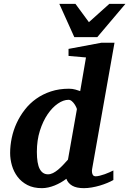

<svg xmlns="http://www.w3.org/2000/svg" viewBox="-20 -957 666 989"><path d="M376 -394Q376.5 -396 373 -403.8Q369.6 -411.6 363.8 -420.4Q357.9 -429.2 349.9 -436Q341.8 -442.9 333 -442.9Q306.6 -442.9 278.1 -423.3Q249.5 -403.8 225.3 -368.4Q201.2 -333 185.5 -283.7Q169.9 -234.4 169.9 -174.8Q169.9 -114.3 184.6 -86.7Q199.2 -59.1 227.1 -59.1Q239.7 -59.1 252.7 -65.4Q265.6 -71.8 278.6 -82.5Q291.5 -93.3 304.4 -106.7Q317.4 -120.1 330.1 -134.8ZM455.1 -89.8Q452.6 -77.6 453.9 -69.6Q455.1 -61.5 457.8 -56.9Q460.4 -52.2 464.4 -50.5Q468.3 -48.8 471.2 -48.8Q481.4 -48.8 494.1 -52Q506.8 -55.2 519.8 -59.8Q532.7 -64.5 544.2 -69.6Q555.7 -74.7 564 -79.1V-29.8Q551.3 -22.5 533.2 -14.9Q515.1 -7.3 494.6 -1.2Q474.1 4.9 452.9 8.5Q431.6 12.2 412.1 12.2Q374 12.2 352.1 -0.5Q330.1 -13.2 321.8 -36.1Q308.6 -25.9 293.2 -17.1Q277.8 -8.3 261.5 -1.7Q245.1 4.9 228.5 8.5Q211.9 12.2 195.8 12.2Q152.3 12.2 121.3 -3.9Q90.3 -20 70.6 -46.1Q50.8 -72.3 41.5 -104.5Q32.2 -136.7 32.2 -168.9Q32.2 -207 40.5 -246.6Q48.8 -286.1 65.7 -322.8Q82.5 -359.4 107.7 -391.8Q132.8 -424.3 166.5 -448.2Q200.2 -472.2 242.4 -486.1Q284.7 -500 335 -500Q353.5 -500 368.4 -495.6Q383.3 -491.2 393.1 -487.8L422.9 -661.1L333 -668.9V-705.1L502 -736.8H569.8ZM481 -765.6H362.8L285.6 -937H368.7L438 -842.8L543 -937H626Z"/></svg>

Font: Charis SIL Viet
Style: Bold Italic
Weight: 700
Italic angle: -11°
Foundry: SIL International
Version: Version 5.000